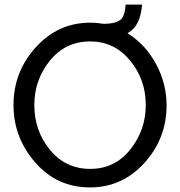

<svg xmlns="http://www.w3.org/2000/svg" viewBox="-20 -814 788 839"><path d="M537 -669Q616 -620 662 -534Q708 -448 708 -354Q708 -209 611 -102Q514 5 373 5Q229 5 134 -104Q39 -213 39 -355Q39 -500 136.5 -607.5Q234 -715 375 -715Q402 -715 432 -710Q492 -710 512 -733Q527 -753 529 -794H601Q595 -726 566 -692Q552 -677 537 -669ZM374 -76Q482 -76 549.5 -161Q617 -246 617 -355Q617 -467 548 -550Q479 -633 374 -633Q266 -633 198 -549Q130 -465 130 -355Q130 -242 198.5 -159Q267 -76 374 -76Z"/></svg>

Font: Raleway-v4020 Medium
Style: Regular
Weight: 500
Designer: Matt McInerney, Pablo Impallari, Rodrigo Fuenzalida
Foundry: Matt McInerney, Pablo Impallari, Rodrigo Fuenzalida
Version: Version 4.020;PS 004.020;hotconv 1.0.88;makeotf.lib2.5.64775